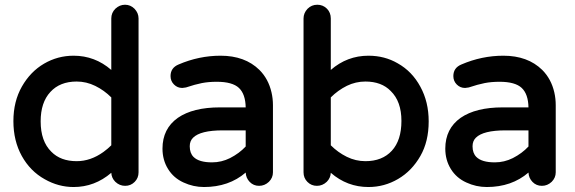

<svg xmlns="http://www.w3.org/2000/svg" viewBox="-20 -749 2370 791"><path d="M283.2 -519.5Q371.1 -519.5 438.5 -460.9V-672.9Q438.5 -696.3 455.1 -712.9Q472.7 -729.5 495.1 -729.5Q517.6 -729.5 534.2 -712.9Q550.8 -695.3 550.8 -672.9V-39.1Q550.8 -15.6 534.7 0.5Q518.6 16.6 495.6 16.6Q472.7 16.6 455.1 0Q439.5 -15.6 438.5 -37.1Q370.1 21.5 283.2 21.5Q220.7 21.5 164.1 -10.7Q104.5 -43.9 69.8 -106.4Q35.2 -168.9 35.2 -250Q35.2 -331.1 70.3 -392.6Q105.5 -454.1 161.6 -486.8Q217.8 -519.5 283.2 -519.5ZM295.9 -413.1Q226.6 -413.1 187.5 -370.1Q147.5 -327.1 147.5 -249Q147.5 -167 191.4 -124Q229.5 -85 295.9 -85Q353.5 -85 406.2 -123Q423.8 -135.7 438.5 -150.4V-347.7Q409.2 -377 372.6 -395Q335.9 -413.1 295.9 -413.1Z M649.4 -136.7Q649.4 -218.8 712.9 -263.7Q775.4 -306.6 885.7 -306.6H992.2Q991.2 -361.3 964.4 -386.7Q937.5 -412.1 873 -412.1Q838.9 -412.1 811.5 -406.7Q784.2 -401.4 746.1 -388.7L731.4 -386.7H730.5Q710.9 -386.7 696.8 -400.9Q682.6 -415 682.6 -435.5Q682.6 -469.7 715.8 -483.4Q799.8 -519.5 888.7 -519.5Q989.3 -519.5 1048.8 -460.9Q1085.9 -423.8 1098.6 -368.2Q1104.5 -342.8 1104.5 -315.4V-39.1Q1104.5 -16.6 1087.9 0Q1070.3 16.6 1047.4 16.6Q1024.4 16.6 1008.8 0.5Q993.2 -15.6 992.2 -38.1Q922.9 21.5 820.3 21.5Q776.4 21.5 736.3 2.9Q695.3 -15.6 672.4 -52.7Q649.4 -89.8 649.4 -136.7ZM992.2 -211.9H897.5Q805.7 -211.9 775.4 -181.6Q761.7 -168 761.7 -146.5Q761.7 -118.2 777.3 -102.5Q799.8 -80.1 853.5 -80.1Q892.6 -80.1 927.7 -97.7Q965.8 -117.2 992.2 -145.5Z M1498 21.5Q1410.2 21.5 1342.8 -37.1Q1341.8 -15.6 1326.2 0Q1308.6 16.6 1285.6 16.6Q1262.7 16.6 1246.6 0.5Q1230.5 -15.6 1230.5 -39.1V-672.9Q1230.5 -695.3 1247.1 -712.9Q1263.7 -729.5 1287.1 -729.5Q1310.5 -729.5 1326.7 -713.4Q1342.8 -697.3 1342.8 -672.9V-460.9Q1410.2 -519.5 1498 -519.5Q1564.5 -519.5 1618.2 -488.3Q1677.7 -455.1 1711.9 -391.6Q1746.1 -329.1 1746.1 -249Q1746.1 -166 1711.9 -106.4Q1676.8 -44.9 1620.1 -11.7Q1563.5 21.5 1498 21.5ZM1589.8 -374Q1551.8 -413.1 1485.4 -413.1Q1445.3 -413.1 1409.2 -395.5Q1372.1 -377 1342.8 -347.7V-150.4Q1372.1 -121.1 1408.7 -103Q1445.3 -85 1485.4 -85Q1554.7 -85 1594.2 -127.9Q1633.8 -170.9 1633.8 -251Q1633.8 -331.1 1589.8 -374Z M1814.5 -136.7Q1814.5 -218.8 1877.9 -263.7Q1940.4 -306.6 2050.8 -306.6H2157.2Q2156.2 -361.3 2129.4 -386.7Q2102.5 -412.1 2038.1 -412.1Q2003.9 -412.1 1976.6 -406.7Q1949.2 -401.4 1911.1 -388.7L1896.5 -386.7H1895.5Q1876 -386.7 1861.8 -400.9Q1847.7 -415 1847.7 -435.5Q1847.7 -469.7 1880.9 -483.4Q1964.8 -519.5 2053.7 -519.5Q2154.3 -519.5 2213.9 -460.9Q2251 -423.8 2263.7 -368.2Q2269.5 -342.8 2269.5 -315.4V-39.1Q2269.5 -16.6 2252.9 0Q2235.4 16.6 2212.4 16.6Q2189.5 16.6 2173.8 0.5Q2158.2 -15.6 2157.2 -38.1Q2087.9 21.5 1985.4 21.5Q1941.4 21.5 1901.4 2.9Q1860.4 -15.6 1837.4 -52.7Q1814.5 -89.8 1814.5 -136.7ZM2157.2 -211.9H2062.5Q1970.7 -211.9 1940.4 -181.6Q1926.8 -168 1926.8 -146.5Q1926.8 -118.2 1942.4 -102.5Q1964.8 -80.1 2018.6 -80.1Q2057.6 -80.1 2092.8 -97.7Q2130.9 -117.2 2157.2 -145.5Z"/></svg>

Font: FakePearl
Style: SemiBold
Weight: 400
Version: Version 1.2